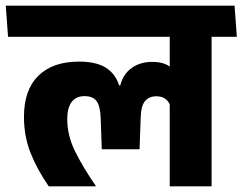

<svg xmlns="http://www.w3.org/2000/svg" viewBox="-44 -661 860 681"><path d="M706.5 -568H558V0H706.5ZM527 -530.5H796L788 -641H519ZM-15.5 -530.5H745L737 -641H-23.5ZM236 -442.5Q143 -442.5 92 -392.2Q41 -342 41 -247Q41 -178 64.2 -119Q87.5 -60 129 0H295.5V-2Q249 -69.5 221.8 -125.2Q194.5 -181 194.5 -239Q194.5 -278 210 -299Q225.5 -320 256 -320Q286 -320 298.8 -302Q311.5 -284 313 -244L317 -131.5H451L455 -244Q456 -285.5 470.5 -302.5Q485 -319.5 510.5 -319.5Q531.5 -319.5 544 -309.2Q556.5 -299 562 -280.5L570 -413.5Q558.5 -427.5 540.2 -434.5Q522 -441.5 496 -441.5Q453 -441.5 422.8 -419.8Q392.5 -398 382.5 -358H378.5Q366 -398.5 332 -420.5Q298 -442.5 236 -442.5Z"/></svg>

Font: Anek Devanagari
Style: Bold
Weight: 700
Designer: Kailash Malviya (Devanagari) & Yesha Goshar (Latin)
Foundry: Ek Type
Version: Version 1.003